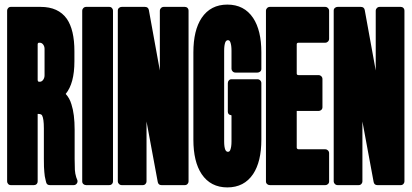

<svg xmlns="http://www.w3.org/2000/svg" viewBox="-20 -806 1792 836"><path d="M266 -397Q283 -379 291 -352Q305 -309 305 -241V-114Q305 -83 306 -66Q307 -50 312 -34L317 -21Q319 -13 314 -6.5Q309 0 301 0H197Q184 0 181 -12L179 -20Q174 -39 173 -57Q171 -73 171 -115V-247Q171 -290 163 -304Q159 -310 146 -310H144V-16Q144 -9 139.5 -4.5Q135 0 128 0H27Q20 0 15.5 -5Q11 -10 11 -16V-760Q11 -766 15.5 -771Q20 -776 27 -776H157Q234 -776 271 -724Q304 -676 304 -583V-539Q304 -443 266 -397ZM150 -450H153Q162 -450 168 -458.5Q174 -467 174 -478V-593Q174 -604 168 -612Q162 -620 153 -620H150Q147 -620 145.5 -618Q144 -616 144 -613V-458Q144 -455 145.5 -452.5Q147 -450 150 -450Z M355 -776H456Q463 -776 467.5 -771Q472 -766 472 -760V-16Q472 -9 467.5 -4.5Q463 0 456 0H355Q348 0 343 -4.5Q338 -9 338 -16V-760Q338 -766 343 -771Q348 -776 355 -776Z M602 0H510Q503 0 498 -5Q493 -10 493 -16V-760Q493 -767 498 -771.5Q503 -776 510 -776H611Q625 -776 628 -763L676 -499V-760Q676 -766 681 -771Q686 -776 693 -776H785Q792 -776 796.5 -771.5Q801 -767 801 -760V-16Q801 -10 796.5 -5Q792 0 785 0H683Q670 0 667 -13L618 -277V-16Q618 -10 613.5 -5Q609 0 602 0Z M988 -190V-302Q988 -305 985 -305Q980 -305 976 -309Q972 -313 972 -319V-444Q972 -451 976.5 -456Q981 -461 988 -461H1101Q1108 -461 1113 -456Q1118 -451 1118 -444V-198Q1118 -102 1082 -48Q1043 10 970 10Q897 10 858 -48Q822 -102 822 -198V-578Q822 -674 858 -728Q897 -786 970 -786Q1043 -786 1082 -728Q1118 -674 1118 -578V-506Q1118 -499 1113 -494.5Q1108 -490 1101 -490H1005Q998 -490 993 -495Q988 -500 988 -506V-585Q988 -609 983 -622Q980 -631 972.5 -631Q965 -631 961 -622Q956 -609 956 -585V-190Q956 -166 961 -154Q965 -145 972.5 -145Q980 -145 983 -154Q988 -167 988 -190Z M1155 -776H1397Q1403 -776 1408 -771Q1413 -766 1413 -760V-637Q1413 -630 1408 -625Q1403 -620 1397 -620H1280Q1272 -620 1272 -613V-486Q1272 -479 1280 -479H1368Q1374 -479 1379 -474Q1384 -469 1384 -462V-339Q1384 -332 1379 -327.5Q1374 -323 1368 -323H1272V-163Q1272 -160 1274.5 -158Q1277 -156 1280 -156H1397Q1403 -156 1408 -151Q1413 -146 1413 -139V-16Q1413 -9 1408 -4.5Q1403 0 1397 0H1155Q1148 0 1143 -4.5Q1138 -9 1138 -16V-760Q1138 -766 1143 -771Q1148 -776 1155 -776Z M1542 0H1450Q1443 0 1438 -5Q1433 -10 1433 -16V-760Q1433 -767 1438 -771.5Q1443 -776 1450 -776H1551Q1565 -776 1568 -763L1616 -499V-760Q1616 -766 1621 -771Q1626 -776 1633 -776H1725Q1732 -776 1736.5 -771.5Q1741 -767 1741 -760V-16Q1741 -10 1736.5 -5Q1732 0 1725 0H1623Q1610 0 1607 -13L1558 -277V-16Q1558 -10 1553.5 -5Q1549 0 1542 0Z"/></svg>

Font: Grith.
Style: Regular
Weight: 400
Designer: Yosi Nasution
Version: Version 1.000;hotconv 1.0.109;makeotfexe 2.5.65596